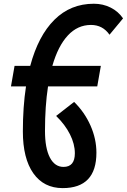

<svg xmlns="http://www.w3.org/2000/svg" viewBox="-20 -762 672 1017"><path d="M312 234.4Q211.9 234.4 156.5 155.8Q101.1 77.1 101.1 -65.9Q101.1 -195.8 117.7 -304.2H38.1L57.1 -413.1H140.1Q182.6 -572.3 268.1 -657.2Q353.5 -742.2 477.1 -742.2Q525.4 -742.2 565.9 -721.9Q606.4 -701.7 631.8 -664.6L560.1 -578.1Q523.9 -629.9 461.9 -629.9Q391.1 -629.9 339.4 -574.2Q287.6 -518.6 257.3 -413.1H514.2L495.1 -304.2H234.4Q218.3 -200.2 218.3 -68.8Q218.3 22.5 244.1 72.3Q270 122.1 316.4 122.1Q376.5 122.1 376.5 49.8Q376.5 1 350.6 -50.5Q324.7 -102.1 277.3 -147.9L372.6 -222.2Q428.2 -167.5 459.5 -96.7Q490.7 -25.9 490.7 46.9Q490.7 234.4 312 234.4Z"/></svg>

Font: Cascadia Code PL SemiBold
Style: Italic
Weight: 600
Italic angle: -10°
Monospace: yes
Designer: Aaron Bell
Foundry: Saja Typeworks
Version: Version 2404.023; ttfautohint (v1.8.4)